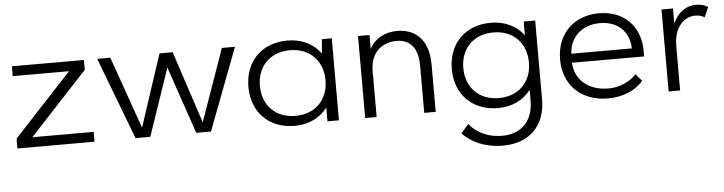

<svg xmlns="http://www.w3.org/2000/svg" viewBox="-46 -718 4396 1166"><g transform="rotate(-5 2152.0 -135.0)"><path d="M136 -60 489 -440V-500H50V-440H393L40 -60V0H510V-60Z M1330 -500 1175 -60 1030 -500H950L805 -60L650 -500H570L760 0H850L990 -410L1130 0H1220L1410 -500Z M1930 0H2000V-500H1940L1932 -413C1889 -474 1818 -510 1730 -510C1574 -510 1470 -406 1470 -250C1470 -94 1574 10 1730 10C1816 10 1886 -25 1930 -84ZM1740 -50C1620 -50 1540 -130 1540 -250C1540 -370 1620 -450 1740 -450C1860 -450 1940 -370 1940 -250C1940 -130 1860 -50 1740 -50Z M2520 -290V0H2590V-290C2590 -450 2500 -510 2400 -510C2334 -510 2267 -484 2230 -416V-500H2160V0H2230V-280C2230 -410 2320 -450 2390 -450C2460 -450 2520 -410 2520 -290Z M2980 240C3136 240 3240 146 3240 -20V-500H3170V-416C3126 -475 3056 -510 2970 -510C2814 -510 2710 -406 2710 -250C2710 -94 2814 10 2970 10C3056 10 3126 -25 3170 -84V-20C3170 110 3094 180 2980 180C2896 180 2827 148 2780 91L2734 144C2787 200 2870 240 2980 240ZM2980 -50C2860 -50 2780 -130 2780 -250C2780 -370 2860 -450 2980 -450C3100 -450 3180 -370 3180 -250C3180 -130 3100 -50 2980 -50Z M3370 -250C3370 -94 3478 10 3640 10C3730 10 3811 -24 3855 -79L3818 -122C3779 -78 3717 -51 3650 -50C3528 -49 3445 -119 3440 -225H3880V-260C3880 -410 3780 -510 3630 -510C3474 -510 3370 -406 3370 -250ZM3441 -280C3447 -383 3522 -450 3630 -450C3738 -450 3808 -383 3810 -280Z M4267 -430 4294 -490C4277 -502 4253 -510 4220 -510C4161 -510 4110 -475 4080 -408V-500H4010V0H4080V-270C4080 -396 4152 -445 4210 -445C4233 -445 4252 -439 4267 -430Z"/></g></svg>

Font: Gully Light
Style: Regular
Weight: 300
Designer: jaikishan Patel
Foundry: MagicType
Version: Version 1.000;Glyphs 3.2 (3242)